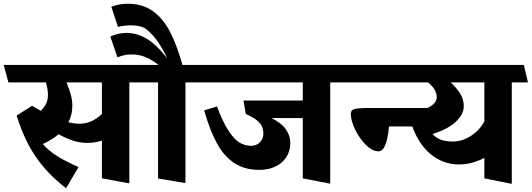

<svg xmlns="http://www.w3.org/2000/svg" viewBox="-45 -923 2811 1015"><path d="M747.1 -487.3H638.7V46.4L493.7 19.5V-179.7Q455.6 -167.5 417.5 -167.5Q377.4 -167.5 339.8 -179.9Q302.2 -192.4 265.1 -213.4Q231.9 -185.5 181.6 -161.6Q208.5 -129.4 252.2 -101.1Q295.9 -72.8 370.1 -39.6L304.2 71.8Q208.5 -1 145.8 -91.6Q83 -182.1 43 -312L124.5 -363.8L170.4 -336.9Q191.4 -357.9 200 -377.2Q208.5 -396.5 208.5 -421.4Q208.5 -450.2 197.8 -487.3H-0.5L-25.4 -579.6H724.6ZM493.7 -487.3H306.6Q323.2 -447.8 330.3 -418.7Q337.4 -389.6 337.4 -363.8Q337.4 -315.4 316.4 -276.4Q349.1 -269 374.5 -269Q407.2 -269 435.5 -281Q463.9 -293 493.7 -320.3Z M1027.3 -487.3H935.5V44.9L790.5 20.5V-487.3H721.7L697.8 -579.6H793.5Q755.9 -608.9 722.2 -622.1Q688.5 -635.3 650.4 -635.3Q629.4 -635.3 613 -631.6Q596.7 -627.9 575.7 -620.1L538.1 -730Q580.6 -749 625 -749Q677.2 -749 729.2 -719Q781.2 -689 839.4 -613.8Q811.5 -672.9 782.2 -712.4Q752.9 -752 719.2 -774.9Q690.9 -789.1 647.9 -789.1Q614.3 -789.1 578.6 -781.2L543.5 -887.2Q584.5 -903.3 631.3 -903.3Q707 -903.3 761.2 -865.5Q815.4 -827.6 852.8 -756.8Q890.1 -686 919.4 -579.6H1004.9Z M1034.2 -339.4 1102.1 -360.4Q1131.8 -280.3 1161.4 -234.4Q1190.9 -188.5 1219.7 -170.4Q1248.5 -152.3 1280.8 -152.3Q1311.5 -152.3 1329.3 -170.9Q1347.2 -189.5 1347.2 -215.8Q1347.2 -240.7 1337.6 -258.5Q1328.1 -276.4 1308.1 -290.8Q1288.1 -305.2 1253.9 -321.3L1242.2 -391.6H1555.7V-487.3H993.2L969.7 -579.6H1777.8L1799.8 -487.3H1700.7V47.9L1555.7 20V-298.8H1389.6Q1440.9 -274.4 1465.3 -240.5Q1489.7 -206.5 1489.7 -167.5Q1489.7 -124.5 1468.5 -92Q1447.3 -59.6 1410.2 -42.2Q1373 -24.9 1326.7 -24.9Q1249 -24.9 1194.6 -60.3Q1140.1 -95.7 1102.5 -164.1Q1064.9 -232.4 1034.2 -339.4Z M1750.5 -579.6H2108.4L2130.4 -487.3H1773.9ZM2249.5 -254.4H2011.7Q2004.9 -187 1991.2 -155Q1977.5 -123 1955.6 -123Q1923.8 -123 1889.6 -156.7Q1855.5 -190.4 1832.5 -237.8Q1809.6 -285.2 1809.6 -321.3Q1809.6 -334.5 1817.4 -340.8Q1825.2 -347.2 1845.7 -349.6Q1866.2 -352.1 1908.7 -352.1H2230Z M2746.1 -487.3H2660.6V48.8L2515.6 20V-88.4Q2450.7 -53.7 2380.9 -53.7Q2320.8 -53.7 2267.8 -83Q2214.8 -112.3 2175.3 -171.9Q2135.7 -231.4 2116.7 -318.4Q2195.3 -338.4 2229.5 -359.9Q2263.7 -381.3 2263.7 -409.2Q2263.7 -430.2 2252.7 -448.7Q2241.7 -467.3 2218.3 -487.3H2091.3L2067.4 -579.6H2724.1ZM2515.6 -280.8V-487.3H2337.9Q2373.5 -453.6 2390.1 -424.1Q2406.7 -394.5 2406.7 -361.8Q2406.7 -317.9 2364 -278.6Q2321.3 -239.3 2242.2 -214.8Q2273.9 -174.8 2348.6 -174.8Q2397.9 -174.8 2443.4 -203.9Q2488.8 -232.9 2515.6 -280.8Z"/></svg>

Font: Vesper Libre Heavy
Style: Regular
Weight: 900
Designer: Robert Keller & Kimya Gandhi
Foundry: Mota Italic
Version: Version 1.058